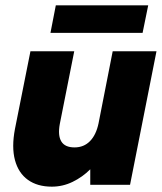

<svg xmlns="http://www.w3.org/2000/svg" viewBox="-20 -692 606 719"><path d="M467 0H318V-58Q289 -29 252 -11Q215 7 174 7Q120 7 84.5 -18.5Q49 -44 36 -92.5Q23 -141 36 -209L94 -500H258L204 -228Q196 -185 209.5 -162.5Q223 -140 259 -140Q294 -140 317 -163.5Q340 -187 349 -230L402 -500H566ZM189 -672H535L514 -569H169Z"/></svg>

Font: Albert Sans Black
Style: Italic
Weight: 900
Italic angle: -11.25°
Designer: Andreas Rasmussen
Foundry: a.Foundry
Version: Version 1.025